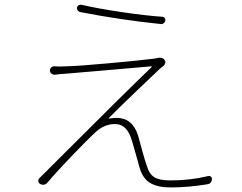

<svg xmlns="http://www.w3.org/2000/svg" viewBox="-20 -782 1040 825"><path d="M323.2 -730.5Q317.4 -732.4 313.5 -737.8Q309.6 -743.2 311 -749.5Q312.5 -755.9 317.4 -759.8Q321.3 -761.7 326.2 -761.7Q327.1 -761.7 329.1 -761.7Q400.4 -745.1 503.4 -730Q606.4 -714.8 676.8 -710Q683.6 -710 687.5 -704.6Q691.4 -699.2 690.4 -693.4Q688.5 -686.5 683.1 -682.1Q677.7 -677.7 670.9 -678.7Q498 -696.3 323.2 -730.5ZM658.2 -533.2Q663.1 -534.2 667 -534.2Q678.7 -534.2 686.5 -525.4Q691.4 -519.5 690.4 -512.7Q689.5 -505.9 684.6 -501Q661.1 -482.4 653.3 -473.6Q645.5 -466.8 562 -386.7Q478.5 -306.6 448.2 -275.4Q447.3 -274.4 447.8 -273.4Q448.2 -272.5 449.2 -272.5Q465.8 -275.4 481.4 -275.4Q548.8 -275.4 573.2 -200.2Q576.2 -188.5 589.8 -139.2Q603.5 -89.8 611.3 -68.4Q621.1 -34.2 643.1 -20.5Q665 -6.8 711.9 -6.8Q797.9 -6.8 874 -25.4Q880.9 -27.3 885.7 -23.4Q890.6 -19.5 890.6 -12.7Q890.6 -3.9 884.8 2.9Q879.9 8.8 871.1 9.8Q788.1 23.4 712.9 23.4Q659.2 23.4 626.5 4.9Q593.8 -13.7 580.1 -60.5Q579.1 -63.5 564 -118.2Q548.8 -172.9 542 -192.4Q520.5 -249 474.6 -249Q429.7 -249 393.6 -216.8Q375 -200.2 335.9 -160.6Q296.9 -121.1 252.4 -73.7Q208 -26.4 182.6 3.9Q176.8 10.7 168 11.7Q159.2 12.7 151.4 7.8Q144.5 2.9 144.5 -4.9Q144.5 -12.7 150.4 -17.6Q157.2 -24.4 164.1 -31.2Q523.4 -390.6 631.8 -494.1Q632.8 -495.1 632.3 -496.1Q631.8 -497.1 630.9 -497.1Q588.9 -493.2 445.8 -481Q302.7 -468.8 268.6 -465.8Q237.3 -463.9 214.8 -460.9Q207 -460.9 201.2 -465.8Q195.3 -470.7 194.3 -478.5Q194.3 -486.3 199.7 -491.7Q205.1 -497.1 212.9 -497.1Q222.7 -496.1 234.4 -496.1Q249 -496.1 265.6 -497.1Q314.5 -498 449.2 -510.3Q584 -522.5 635.7 -529.3Q647.5 -530.3 658.2 -533.2Z"/></svg>

Font: Gen Jyuu Gothic ExtraLight
Style: Regular
Weight: 100
Designer: [Source Han Sans]
Ryoko NISHIZUKA  (kana & ideographs); Paul D. Hunt (Latin, Greek & Cyrillic); Wenlong ZHANG  (bopomofo
Version: Version 1.002.20150607